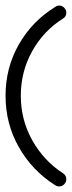

<svg xmlns="http://www.w3.org/2000/svg" viewBox="-20 -646 259 692"><path d="M208 -21Q219 -13 219 0Q219 10 211.5 18Q204 26 193 26Q185 26 178 21Q96 -31 48 -115.5Q0 -200 0 -301Q0 -402 48 -486Q96 -570 179 -621Q186 -626 193 -626Q204 -626 211.5 -618Q219 -610 219 -600Q219 -586 207 -579Q137 -535 96 -461.5Q55 -388 55 -301Q55 -214 96.5 -140Q138 -66 208 -21Z"/></svg>

Font: RIT Ala
Style: Regular
Weight: 400
Designer: Radhakrishan VN, Aswathy J
Version: 1.0